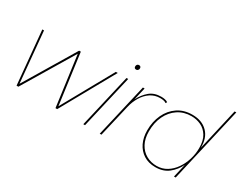

<svg xmlns="http://www.w3.org/2000/svg" viewBox="-87 -1126 1946 1559"><g transform="rotate(30 886.0 -347.0)"><path d="M118 0 71 -500H87L131 -25L416 -500H432L496 -25L760 -500H778L499 0H483L419 -473L135 0Z M876 -500 760 0H744L860 -500ZM894 -598Q874 -598 874 -618Q874 -628 880 -635Q886 -642 896 -642Q916 -642 916 -622Q916 -612 909.5 -605Q903 -598 894 -598Z M898 0 1014 -500H1030L1003 -383Q1031 -438 1073.5 -474Q1116 -510 1182 -510Q1200 -510 1216.5 -506.5Q1233 -503 1244 -495L1237 -482Q1227 -490 1212 -493Q1197 -496 1180 -496Q1129 -496 1089 -469Q1049 -442 1022.5 -397.5Q996 -353 984 -300L914 0Z M1423 10Q1359 10 1313 -19.5Q1267 -49 1242.5 -100Q1218 -151 1218 -217Q1218 -299 1249 -365.5Q1280 -432 1337.5 -471Q1395 -510 1474 -510Q1564 -510 1616.5 -457Q1669 -404 1666 -311L1756 -704H1772L1610 0H1594L1623 -126Q1596 -69 1547 -29.5Q1498 10 1423 10ZM1427 -4Q1480 -4 1522 -30Q1564 -56 1594 -99.5Q1624 -143 1640 -195.5Q1656 -248 1656 -302Q1656 -372 1630 -414.5Q1604 -457 1562.5 -476.5Q1521 -496 1473 -496Q1402 -496 1348 -460Q1294 -424 1264 -361Q1234 -298 1234 -216Q1234 -149 1259.5 -101.5Q1285 -54 1329 -29Q1373 -4 1427 -4Z"/></g></svg>

Font: Prodigy Sans Thin
Style: Italic
Weight: 100
Italic angle: -13°
Designer: Wei Huang
Foundry: Wei Huang
Version: Version 1.003; ttfautohint (v1.8.3)